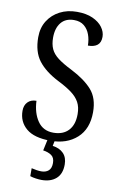

<svg xmlns="http://www.w3.org/2000/svg" viewBox="-103 -781 674 1071"><g transform="rotate(10 234.0 -245.0)"><path d="M223 10Q130 10 85 -28Q40 -66 40 -128Q40 -159 58 -177.5Q76 -196 107 -196Q110 -127 141 -82Q172 -37 230 -37Q285 -37 315.5 -69.5Q346 -102 346 -162Q346 -202 331 -229.5Q316 -257 285.5 -279.5Q255 -302 207 -326Q131 -365 93 -415Q55 -465 55 -547Q55 -601 80 -640.5Q105 -680 147.5 -702Q190 -724 244 -724Q297 -724 333.5 -707.5Q370 -691 389 -665Q408 -639 408 -611Q408 -579 389.5 -564Q371 -549 336 -549Q336 -582 325.5 -611Q315 -640 293 -658Q271 -676 236 -676Q188 -676 162.5 -644.5Q137 -613 137 -559Q137 -522 149 -495.5Q161 -469 190 -447Q219 -425 269 -400Q346 -361 387.5 -314.5Q429 -268 429 -188Q429 -93 372 -41.5Q315 10 223 10ZM211 234Q198 234 179.5 231.5Q161 229 146 224V179Q178 187 202 187Q227 187 242.5 173.5Q258 160 258 130Q258 100 239.5 87Q221 74 192 70L209 -9H249L240 36Q279 41 301.5 64Q324 87 324 127Q324 180 293.5 207Q263 234 211 234Z"/></g></svg>

Font: Noto Serif Myanmar Cond
Style: Regular
Weight: 400
Width: 3
Designer: Ben Mitchell and the Monotype Design Team
Foundry: Monotype Imaging Inc.
Version: Version 2.106; ttfautohint (v1.8.4.7-5d5b)